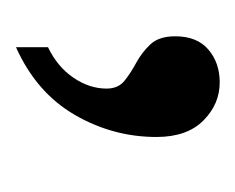

<svg xmlns="http://www.w3.org/2000/svg" viewBox="-48 -640 301 246"><g transform="rotate(90 103.0 -516.5)"><path d="M40 -386V-427Q65 -439 79 -459.5Q93 -480 93 -502Q93 -517 83 -525Q73 -533 60 -540Q47 -547 36.5 -558Q26 -569 26 -590Q26 -618 43 -632.5Q60 -647 85 -647Q113 -647 134 -626Q155 -605 155 -566Q155 -510 126.5 -461Q98 -412 40 -386Z"/></g></svg>

Font: Noto Serif Hebrew SemiCondensed
Style: Regular
Weight: 400
Width: 4
Designer: Monotype Design Team
Foundry: Monotype Imaging Inc.
Version: Version 2.004; ttfautohint (v1.8.4.7-5d5b)